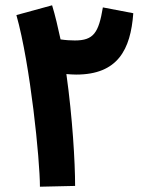

<svg xmlns="http://www.w3.org/2000/svg" viewBox="-20 -703 546 726"><path d="M264 0C264 -90 254 -259 231 -423C243 -422 255 -421 268 -421C425 -421 474 -515 484 -653L369 -675C353 -579 334 -550 263 -550C248 -550 229 -551 209 -554C199 -600 189 -644 177 -683L42 -646C95 -458 131 -97 131 3Z"/></svg>

Font: Noto Sans Arabic UI Cn
Style: Bold
Weight: 700
Width: 3
Designer: Monotype Design Team, Nadine Chahine and Nizar Qandah
Foundry: Monotype Imaging Inc.
Version: Version 2.010